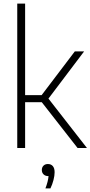

<svg xmlns="http://www.w3.org/2000/svg" viewBox="-20 -828 506 1074"><path d="M414 0 213.5 -256.5H120.5V0H76.5V-808H120.5V-296H213L398.5 -540.5H450.5L251 -276.5L466.5 0ZM285.5 135.5Q285.5 154.5 279.2 179Q273 203.5 262 226H234Q249 187.5 251.5 157H249.5Q233.5 157 223.8 147.5Q214 138 214 123Q214 108 223.2 98.8Q232.5 89.5 248 89.5Q265.5 89.5 275.5 101.2Q285.5 113 285.5 135.5Z"/></svg>

Font: Encode Sans Semi Condensed ExLight
Style: Regular
Weight: 275
Width: 4
Designer: Multiple Designers
Foundry: Impallari Type
Version: Version 2.000